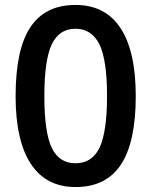

<svg xmlns="http://www.w3.org/2000/svg" viewBox="-20 -745 611 775"><path d="M285 -725Q162 -725 102.5 -635Q43 -545 43 -357Q43 -177 104.5 -83.5Q166 10 285 10Q408 10 468 -80.5Q528 -171 528 -357Q528 -538 466.5 -631.5Q405 -725 285 -725ZM189 -566Q219 -629 285 -629Q350 -629 382 -565Q412 -501 412 -357Q412 -214 382 -149Q351 -86 285 -86Q219 -86 189 -148Q159 -211 159 -357Q159 -503 189 -566Z"/></svg>

Font: OpenSansMMV
Style: Semibold
Weight: 600
Designer: Steve Matteson
Foundry: Ascender Corporation
Version: Version 6.000